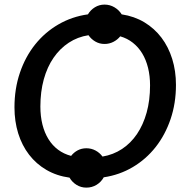

<svg xmlns="http://www.w3.org/2000/svg" viewBox="-20 -788 836 856"><path d="M44.5 -309.5Q44.5 -392.5 68.8 -463.8Q93 -535 136.5 -589.5Q180 -644 240.2 -679Q300.5 -714 372 -724Q383.5 -743.5 403 -755.5Q422.5 -767.5 446 -767.5Q470 -767.5 490.2 -755.5Q510.5 -743.5 522.5 -724Q579 -715.5 623.8 -688.5Q668.5 -661.5 699.8 -620.2Q731 -579 747.8 -525.2Q764.5 -471.5 764.5 -409.5Q764.5 -327.5 740.5 -257Q716.5 -186.5 673.8 -132.2Q631 -78 572 -43Q513 -8 442.5 2.5Q431 23.5 410.5 36Q390 48.5 365 48.5Q341 48.5 321.2 36.2Q301.5 24 290 4Q232.5 -4 187 -30.5Q141.5 -57 109.8 -98.2Q78 -139.5 61.2 -193.2Q44.5 -247 44.5 -309.5ZM160 -313Q160 -269.5 169.2 -232.8Q178.5 -196 196 -167.8Q213.5 -139.5 239 -120.5Q264.5 -101.5 297 -93Q309 -108.5 326.5 -117.8Q344 -127 365 -127Q387 -127 405.8 -117Q424.5 -107 437 -90Q485 -98 524 -123.8Q563 -149.5 590.8 -190.5Q618.5 -231.5 633.8 -286.2Q649 -341 649 -407Q649 -449.5 640 -485.8Q631 -522 614 -550Q597 -578 572.2 -597.5Q547.5 -617 516 -626Q503.5 -610.5 485.2 -601.2Q467 -592 446 -592Q423.5 -592 405 -602.8Q386.5 -613.5 374.5 -631Q326 -623.5 286.5 -597.5Q247 -571.5 218.8 -530.5Q190.5 -489.5 175.2 -434.2Q160 -379 160 -313Z"/></svg>

Font: Lato Semibold
Style: Italic
Weight: 600
Italic angle: -7°
Designer: Lukasz Dziedzic
Foundry: tyPoland Lukasz Dziedzic
Version: Version 2.006; 2014-01-15